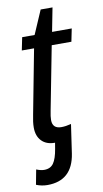

<svg xmlns="http://www.w3.org/2000/svg" viewBox="-95 -690 503 942"><g transform="rotate(-10 156.5 -219.0)"><path d="M63 208Q34 208 7 197L21 123Q43 132 60 132Q91 132 106.5 110Q122 88 130 40L135 10H134Q92 10 68.5 -14.5Q45 -39 45 -81Q45 -95 47 -110.5Q49 -126 53 -145L114 -464H53L66 -528H128L179 -646H238L215 -528H313L300 -464H202L141 -149Q135 -120 135 -103Q135 -60 179 -60Q201 -60 228 -67L207 77Q187 208 63 208Z"/></g></svg>

Font: Libra Sans Modern
Style: Italic
Weight: 400
Italic angle: -12°
Foundry: Stefan Peev, Context Ltd
Version: Version 1.000